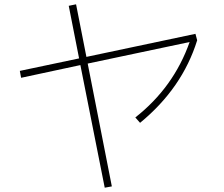

<svg xmlns="http://www.w3.org/2000/svg" viewBox="-20 -826 1040 891"><path d="M887 -669 895 -639Q826 -417 630 -256L608 -281Q786 -421 860 -631L387 -531L499 39L466 45L353 -524L78 -465L72 -497L347 -555L299 -799L333 -806L381 -562Z"/></svg>

Font: IBM Plex Sans JP ExtraLight
Style: Regular
Weight: 200
Designer: Mike Abbink; Paul van der Laan; Pieter van Rosmalen; Wujin Sim; Yejin Wi; Jinhee Kim; Boomi Park; Yona Kim; Kichan Ma
Foundry: Sandoll Inc.
Version: Version 1.001